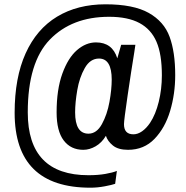

<svg xmlns="http://www.w3.org/2000/svg" viewBox="-20 -718 862 892"><path d="M48 -194Q48 -357 99 -470Q150 -583 245 -640.5Q340 -698 470 -698Q600 -698 671 -658Q742 -618 768 -547Q794 -476 794 -369Q794 -282 770.5 -203Q747 -124 698 -73Q649 -22 575 -22Q529 -22 504.5 -42Q480 -62 472 -87Q453 -55 424.5 -38.5Q396 -22 367 -22Q309 -22 276 -65.5Q243 -109 243 -196Q243 -302 269.5 -375.5Q296 -449 337.5 -485Q379 -521 426 -521Q502 -521 525 -447L543 -510H609L604 -476Q590 -391 573 -275Q556 -159 556 -141Q556 -94 600 -94Q620 -94 640 -108Q660 -122 677 -147Q703 -186 717.5 -245Q732 -304 732 -368Q732 -466 707 -524Q682 -582 628 -611Q574 -640 487 -640Q314 -640 211.5 -534Q109 -428 109 -196Q109 96 391 96Q435 96 469.5 90Q504 84 523 76L515 136Q501 141 467 147.5Q433 154 400 154Q48 154 48 -194ZM499 -348Q499 -446 440 -446Q399 -446 374 -402Q349 -358 339 -299.5Q329 -241 329 -196Q329 -97 391 -97Q429 -97 453.5 -141.5Q478 -186 488.5 -244.5Q499 -303 499 -348Z"/></svg>

Font: Archivo Narrow Medium
Style: Italic
Weight: 500
Italic angle: -8°
Designer: Hector Gatti
Foundry: Omnibus-Type
Version: Version 2.001